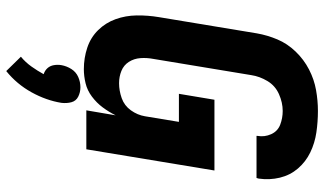

<svg xmlns="http://www.w3.org/2000/svg" viewBox="-232 -551 1040 616"><g transform="rotate(90 288.0 -243.0)"><path d="M202 8Q224 8 247 2.5Q270 -3 290 -18Q310 -33 324.5 -52.5Q339 -72 350 -94L334 0H459L527 -411H300L281 -297H371L353 -188Q349 -164 334 -143Q319 -122 295 -113.5Q271 -105 247 -105Q226 -105 207.5 -112.5Q189 -120 178.5 -136.5Q168 -153 166.5 -173.5Q165 -194 169 -215L221 -529Q225 -556 240 -581Q255 -606 282 -618Q309 -630 336 -630Q359 -630 380 -622Q401 -614 410.5 -593Q420 -572 416 -549V-546H551L553 -553Q558 -588 550 -621Q542 -654 520.5 -679Q499 -704 469 -718.5Q439 -733 405 -738Q371 -743 336 -743Q303 -743 269 -737Q235 -731 203 -714.5Q171 -698 145.5 -671.5Q120 -645 106.5 -613Q93 -581 87 -547L35 -233Q29 -197 29.5 -161.5Q30 -126 41.5 -94Q53 -62 76.5 -38Q100 -14 133 -3Q166 8 202 8ZM208 257Q250 223 276 176Q302 129 310 80Q312 63 308 48Q304 33 290 26Q276 19 260 19Q243 19 227 26Q211 33 201.5 48Q192 63 189 80Q187 92 189 104Q191 116 198.5 124.5Q206 133 218 137Q207 157 193.5 176Q180 195 162 210Z"/></g></svg>

Font: Iosevka Sparkle Extrabold
Style: Italic
Weight: 800
Italic angle: -9°
Designer: Belleve Invis
Foundry: Belleve Invis
Version: Version 4.5.0; ttfautohint (v1.8.3)